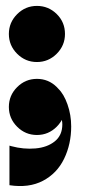

<svg xmlns="http://www.w3.org/2000/svg" viewBox="-20 -457 321 650"><path d="M105 -247Q66 -247 38 -275Q10 -303 10 -342Q10 -381 38 -409Q66 -437 105 -437Q144 -437 172 -409.5Q200 -382 200 -342Q200 -303 172 -275Q144 -247 105 -247ZM105 0Q66 0 38 -28Q10 -56 10 -95Q10 -134 38 -162Q66 -190 105 -190Q144 -190 172 -162.5Q200 -135 200 -95Q200 -56 172 -28Q144 0 105 0ZM12 36 19 38Q60 49 100 45.5Q140 42 165.5 21.5Q191 1 191 -36Q191 -52 184.5 -62.5Q178 -73 165 -85Q152 -96 148 -103L177 -157Q196 -139 208.5 -103.5Q221 -68 221 -29Q221 31 197 80.5Q173 130 125.5 155Q78 180 12 170Z"/></svg>

Font: Space Cowgirl
Style: Regular
Weight: 400
Designer: Valery Marier
Foundry: Valery Marier
Version: Version 1.000